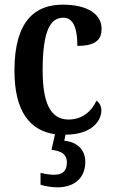

<svg xmlns="http://www.w3.org/2000/svg" viewBox="-20 -568 488 824"><path d="M226 236C298 236 346 197 346 127C346 73 310 41 256 36L261 10C372 10 415 -48 415 -94C415 -113 407 -127 394 -136C374 -91 333 -55 274 -55C196 -55 163 -128 163 -266C163 -441 198 -492 252 -492C299 -492 312 -437 312 -371C393 -371 416 -400 416 -444C416 -506 358 -548 249 -548C133 -548 42 -481 42 -265C42 -86 111 -7 216 8L201 75C240 80 267 91 267 130C267 168 246 182 212 182C196 182 175 179 154 174V225C175 232 209 236 226 236Z"/></svg>

Font: Noto Serif Ethiopic Condensed SemiBold
Style: Regular
Weight: 600
Width: 3
Designer: Monotype Design Team
Foundry: Monotype Imaging Inc.
Version: Version 2.102